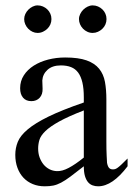

<svg xmlns="http://www.w3.org/2000/svg" viewBox="-20 -669 484 698"><path d="M443.8 -64.5Q388.7 8.3 336.9 8.3Q326.2 8.3 316.7 4.9Q307.1 1.5 300 -6.8Q293 -15.1 288.8 -29.1Q284.7 -43 284.7 -64.5Q255.4 -41.5 236.1 -27.1Q216.8 -12.7 201.9 -4.9Q187 2.9 173.6 5.6Q160.2 8.3 142.6 8.3Q118.7 8.3 99.1 0.2Q79.6 -7.8 65.4 -22.7Q51.3 -37.6 43.5 -58.8Q35.6 -80.1 35.6 -106Q35.6 -130.9 44.7 -153.3Q53.7 -175.8 80.6 -198.5Q107.4 -221.2 156.2 -245.1Q205.1 -269 284.7 -296.4V-314.9Q284.7 -347.2 279.5 -369.1Q274.4 -391.1 264.2 -405Q253.9 -418.9 238.3 -425Q222.7 -431.2 201.2 -431.2Q170.4 -431.2 152.8 -415.3Q135.3 -399.4 133.8 -376.5L134.8 -347.2Q135.7 -326.2 124.3 -313.7Q112.8 -301.3 94.2 -301.3Q74.7 -301.3 64 -313.7Q53.2 -326.2 53.2 -348.1Q53.2 -374.5 66.7 -395.3Q80.1 -416 102.8 -430.4Q125.5 -444.8 155 -452.4Q184.6 -460 216.8 -460Q265.1 -460 294.7 -449.5Q324.2 -439 340.3 -419.2Q356.4 -399.4 361.6 -371.1Q366.7 -342.8 366.7 -307.6V-155.3Q366.7 -124 367.7 -104Q368.7 -84 369.1 -77.1Q371.6 -64 376.5 -58.6Q381.3 -53.2 390.6 -53.2Q395 -53.2 398.9 -54.4Q402.8 -55.7 408.2 -59.6Q413.6 -63.5 421.9 -71.3Q430.2 -79.1 443.8 -92.8ZM284.7 -267.6Q228 -245.6 195.1 -227.3Q162.1 -209 145 -192.4Q127.9 -175.8 123.3 -160.4Q118.7 -145 118.7 -128.9Q118.7 -111.3 124 -96.7Q129.4 -82 138.4 -71Q147.5 -60.1 159.9 -53.7Q172.4 -47.4 186.5 -46.9Q205.6 -45.9 229.7 -58.6Q253.9 -71.3 284.7 -96.2ZM167 -599.6Q167 -589.4 163.1 -580.3Q159.2 -571.3 152.1 -564.5Q145 -557.6 136 -553.5Q127 -549.3 116.7 -549.3Q106.9 -549.3 98.1 -553.5Q89.4 -557.6 82.5 -564.7Q75.7 -571.8 71.8 -580.8Q67.9 -589.8 67.9 -599.6Q67.9 -608.9 72 -617.9Q76.2 -627 83 -633.8Q89.8 -640.6 98.6 -645Q107.4 -649.4 116.7 -649.4Q127 -649.4 136 -645.5Q145 -641.6 152.1 -634.8Q159.2 -627.9 163.1 -618.9Q167 -609.9 167 -599.6ZM367.2 -599.6Q367.2 -589.4 363.3 -580.3Q359.4 -571.3 352.3 -564.5Q345.2 -557.6 336.2 -553.5Q327.1 -549.3 316.9 -549.3Q306.6 -549.3 297.6 -553.5Q288.6 -557.6 281.7 -564.7Q274.9 -571.8 271 -580.8Q267.1 -589.8 267.1 -599.6Q267.1 -608.9 271.5 -617.9Q275.9 -627 282.7 -633.8Q289.6 -640.6 298.6 -645Q307.6 -649.4 316.9 -649.4Q327.1 -649.4 336.2 -645.5Q345.2 -641.6 352.3 -634.8Q359.4 -627.9 363.3 -618.9Q367.2 -609.9 367.2 -599.6Z"/></svg>

Font: Doulos SIL Am
Style: Regular
Weight: 400
Designer: Walt Agee, Victor Gaultney, Peter Martin, Debbi Hosken, Becca Hirsbrunner
Foundry: SIL International
Version: Version 5.000